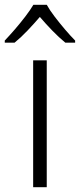

<svg xmlns="http://www.w3.org/2000/svg" viewBox="-51 -785 335 805"><path d="M145 0H88V-532H145ZM145 -765Q157 -743 178 -715.5Q199 -688 222 -661Q245 -634 264 -615V-606H223Q196 -628 168 -657Q140 -686 116 -714Q92 -686 64.5 -657Q37 -628 10 -606H-31V-615Q-12 -635 11 -661.5Q34 -688 55 -715.5Q76 -743 89 -765Z"/></svg>

Font: Noto Sans Myanmar Light
Style: Regular
Weight: 300
Designer: Monotype Design Team
Foundry: Monotype Imaging Inc.
Version: Version 2.107; ttfautohint (v1.8.4.7-5d5b)